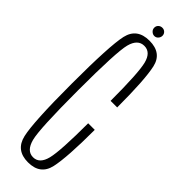

<svg xmlns="http://www.w3.org/2000/svg" viewBox="-260 -755 763 763"><g transform="rotate(45 121.5 -374.0)"><path d="M117 4Q186 4 199.8 -58.8Q213.5 -121.5 213.5 -275H176.5Q176.5 -120.5 164.8 -72.5Q153 -24.5 117 -24.5Q81 -24.5 68.2 -73.5Q55.5 -122.5 55.5 -339Q55.5 -555.5 68 -603Q80.5 -650.5 117 -650.5Q153 -650.5 164.8 -604.2Q176.5 -558 176.5 -401H213.5Q213.5 -557.5 199.8 -618.5Q186 -679.5 117 -679.5Q47.5 -679.5 33.2 -616.8Q19 -554 19 -339Q19 -124.5 33.8 -60.2Q48.5 4 117 4ZM117 -706Q126.5 -706 133 -713.2Q139.5 -720.5 139.5 -729.5Q139.5 -739 133 -745.5Q126.5 -752 117 -752Q107 -752 100.2 -745.5Q93.5 -739 93.5 -729.5Q93.5 -719.5 100.8 -712.8Q108 -706 117 -706Z"/></g></svg>

Font: Anybody ExtraCondensed ExtraLight
Style: Regular
Weight: 250
Width: 2
Version: Version 1.113;gftools[0.9.25]